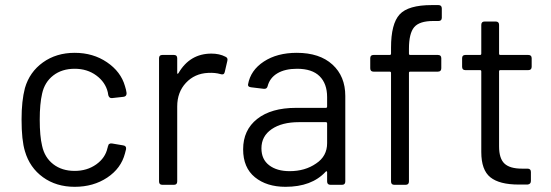

<svg xmlns="http://www.w3.org/2000/svg" viewBox="-20 -720 2148 748"><path d="M271 7.8Q199.2 7.8 147.5 -29.5Q95.7 -66.9 77.1 -130.9Q64 -173.8 64 -254.9Q64 -327.1 77.1 -377Q95.2 -439.5 147.2 -476.8Q199.2 -514.2 271 -514.2Q342.8 -514.2 396.7 -477.5Q450.7 -440.9 466.8 -384.8Q471.7 -369.6 473.1 -357.9V-356Q473.1 -344.2 460.9 -342.8L417 -337.9H414.1Q405.3 -337.9 401.9 -349.1Q401.9 -351.1 399.9 -360.8Q390.6 -399.9 355.2 -426Q319.8 -452.1 271 -452.1Q221.2 -452.1 187.5 -426Q153.8 -399.9 144 -355Q134.8 -315.4 134.8 -253.9Q134.8 -189.9 144 -151.9Q153.8 -106.4 187.5 -80.3Q221.2 -54.2 271 -54.2Q319.3 -54.2 355 -79.6Q390.6 -105 398.9 -144Q399.9 -145 399.9 -148.9L400.9 -149.9Q402.3 -162.6 416 -161.1L459 -153.8Q472.7 -152.3 471.2 -139.2L466.8 -122.1Q451.7 -64 397.7 -28.1Q343.8 7.8 271 7.8Z M803.7 -511.2Q835 -511.2 858.4 -499Q868.7 -494.6 865.7 -482.9L855.5 -439Q852.5 -426.8 839.4 -431.2Q818.4 -437.5 790.5 -436Q738.3 -433.6 704.3 -397.2Q670.4 -360.8 670.4 -305.2V-13.2Q670.4 0 657.7 0H612.3Q599.6 0 599.6 -13.2V-493.2Q599.6 -505.9 612.3 -505.9H657.7Q670.4 -505.9 670.4 -493.2V-437Q670.4 -428.7 675.3 -435.1Q719.7 -511.2 803.7 -511.2Z M1136.2 -514.2Q1225.1 -514.2 1275.1 -468.5Q1325.2 -422.9 1325.2 -346.2V-13.2Q1325.2 0 1312.5 0H1267.6Q1254.4 0 1254.4 -13.2V-48.8Q1254.4 -51.8 1252.4 -52.7Q1250.5 -53.7 1248.5 -50.8Q1194.3 7.8 1092.3 7.8Q1019 7.8 973.1 -29.5Q927.2 -66.9 927.2 -138.2Q927.2 -213.4 981.9 -256.6Q1036.6 -299.8 1133.3 -299.8H1249.5Q1254.4 -299.8 1254.4 -305.2V-341.8Q1254.4 -394 1225.1 -423.1Q1195.8 -452.1 1137.2 -452.1Q1090.3 -452.1 1060.5 -434.3Q1030.8 -416.5 1022.5 -383.8Q1019.5 -372.6 1007.3 -374L958.5 -379.9Q944.8 -381.3 946.3 -391.1Q956.1 -446.3 1007.8 -480.2Q1059.6 -514.2 1136.2 -514.2ZM1108.4 -53.2Q1168.5 -53.2 1211.4 -83Q1254.4 -111.3 1254.4 -162.1V-238.8Q1254.4 -244.1 1249.5 -244.1H1144.5Q1078.1 -244.1 1038.3 -216.8Q998.5 -189.5 998.5 -142.1Q998.5 -99.1 1028.6 -76.2Q1058.6 -53.2 1108.4 -53.2Z M1688 -638.2H1668Q1613.8 -638.2 1593.5 -614Q1573.2 -589.8 1573.2 -529.8V-511.2Q1573.2 -505.9 1578.1 -505.9H1686Q1699.2 -505.9 1699.2 -493.2V-454.1Q1699.2 -440.9 1686 -440.9H1578.1Q1573.2 -440.9 1573.2 -436V-13.2Q1573.2 0 1560.1 0H1516.1Q1503.4 0 1503.4 -13.2V-436Q1503.4 -440.9 1498 -440.9H1435.1Q1422.4 -440.9 1422.4 -454.1V-493.2Q1422.4 -505.9 1435.1 -505.9H1498Q1503.4 -505.9 1503.4 -511.2V-534.2Q1503.4 -627.4 1536.9 -663.8Q1570.3 -700.2 1662.1 -700.2H1688Q1701.2 -700.2 1701.2 -687V-650.9Q1701.2 -638.2 1688 -638.2Z M2051.3 -493.2V-460Q2051.3 -446.8 2038.1 -446.8H1929.2Q1924.3 -446.8 1924.3 -441.9V-149.9Q1924.3 -102.5 1945.3 -82.8Q1966.3 -63 2013.2 -63H2035.2Q2048.3 -63 2048.3 -49.8V-15.1Q2048.3 -2.4 2035.2 -1H2001Q1925.8 -1 1890.4 -29.3Q1855 -57.6 1855 -127.9V-441.9Q1855 -446.8 1850.1 -446.8H1793Q1780.3 -446.8 1780.3 -460V-493.2Q1780.3 -505.9 1793 -505.9H1850.1Q1855 -505.9 1855 -511.2V-623Q1855 -636.2 1868.2 -636.2H1911.1Q1924.3 -636.2 1924.3 -623V-511.2Q1924.3 -505.9 1929.2 -505.9H2038.1Q2051.3 -505.9 2051.3 -493.2Z"/></svg>

Font: Barlow
Style: Regular
Weight: 400
Designer: Jeremy Tribby
Foundry: Jeremy Tribby
Version: Version 1.101